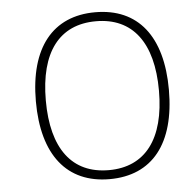

<svg xmlns="http://www.w3.org/2000/svg" viewBox="-51 -754 821 808"><g transform="rotate(-5 359.5 -349.5)"><path d="M380 -702C200 -702 99 -576 99 -350C99 -123 200 3 380 3C561 3 661 -123 661 -350C661 -576 561 -702 380 -702ZM380 -664C534 -664 619 -554 619 -350C619 -146 534 -35 380 -35C225 -35 141 -146 141 -350C141 -554 225 -664 380 -664Z"/></g></svg>

Font: Montserrat arm ExtraLight
Style: Regular
Weight: 275
Designer: Julieta Ulanovsky
Foundry: Julieta Ulanovsky
Version: Version 6.000;PS 006.000;hotconv 1.0.88;makeotf.lib2.5.64775